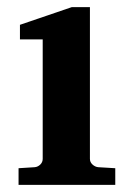

<svg xmlns="http://www.w3.org/2000/svg" viewBox="-20 -520 373 540"><path d="M304.2 0H32.2V-46.9L78.1 -49.8Q86.9 -50.8 93.5 -57.4Q100.1 -64 100.1 -73.2V-409.2H36.1V-450.2L182.1 -500H232.9V-73.2Q232.9 -64 240 -57.4Q247.1 -50.8 255.9 -49.8L304.2 -46.9Z"/></svg>

Font: Charis
Style: Bold
Weight: 700
Designer: Walt Agee, Miriam Martin, Annie Olsen, Victor Gaultney, Lorna Priest, Alan Ward, Bob Hallissy, Martin Hosken, Sharon Cor
Foundry: SIL Global
Version: Version 7.000